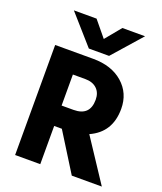

<svg xmlns="http://www.w3.org/2000/svg" viewBox="-161 -1002 935 1105"><g transform="rotate(20 307.0 -449.0)"><path d="M295 -549H219V-359H292Q392 -359 392 -457Q392 -500 366 -524.5Q340 -549 295 -549ZM219 0H65V-674H298Q411 -674 479.5 -614Q548 -554 548 -458Q548 -314 425 -259L596 0H412L266 -234H219ZM378 -721H254L98 -898H237L316 -802L395 -898H534Z"/></g></svg>

Font: Hind Guntur
Style: Bold
Weight: 700
Designer: Manushi Parikh, Hitesh Malaviya
Foundry: Indian Type Foundry
Version: Version 1.002;PS 1.0;hotconv 1.0.86;makeotf.lib2.5.63406; tt